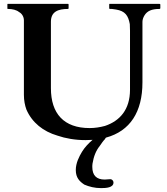

<svg xmlns="http://www.w3.org/2000/svg" viewBox="-20 -708 860 988"><path d="M564 231C564 221.9 556 214 548 214C539.2 214 526.9 216 519 216C476 216 455 194 455 151C455 146 455 141 456 134C462.1 97.2 473.2 68 494 42C501 31.5 511.6 16.4 520 8C522.6 2.9 524.4 0.7 525.5 0.1C525.7 0.1 525.8 0 526 0C649 -33.6 713 -131.7 713 -284V-596C713 -607.5 717.8 -619.3 723 -628C737.4 -652 760.9 -662 801 -662C802 -662 803 -662 804 -664C805 -664 805 -665 805 -666V-685C805 -686.9 802.7 -688 801 -688H546C543 -689 542 -688 542 -685V-666C542 -663 543 -662 546 -662H556C562 -661 569 -660 577 -659C623.9 -651.2 640 -628.2 648 -584C648 -572 649 -560 649 -549V-246C649 -143.7 596.2 -85.4 520 -60C494 -53 468 -49 441 -49C308.9 -49 242 -123.2 242 -254V-596C242 -648 278.7 -662 330 -662C331 -662 332 -662 332 -664C333 -664 333 -665 333 -666V-685C333 -686 333 -686 332 -687C332 -688 331 -688 330 -688H21C19 -689 18 -688 18 -685V-666C17 -663 18 -662 21 -662C43.7 -662 65.4 -656.8 78 -646C92.1 -638.9 103 -622.4 103 -603V-220C103 -191 108 -166 116 -144C145.2 -76.9 202.3 -31.5 276 -10C316.8 4.2 367.4 13 420 13C432.5 13 444.6 12.6 456.4 11.7C436.1 28.9 415.5 50.5 402 73C387.2 97.6 370 130.7 370 167C370 207.2 390.1 226.1 414 242C438.9 252.7 467.2 260 500 260C526.9 260 564 257.7 564 231Z"/></svg>

Font: fbb
Style: Bold
Weight: 400
Designer: David J. Perry, Michael Sharpe
Version: Version 1.045